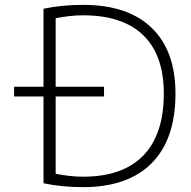

<svg xmlns="http://www.w3.org/2000/svg" viewBox="-20 -760 785 790"><path d="M38 -363V-403H159V-724Q235 -740 322 -740Q506 -740 604 -645.5Q702 -551 702 -375Q702 -187 604 -88.5Q506 10 322 10Q233 10 159 -6V-363ZM209 -403H408V-363H209V-45Q269 -33 322 -33Q485 -33 569.5 -120Q654 -207 654 -375Q654 -533 569.5 -615Q485 -697 322 -697Q269 -697 209 -685Z"/></svg>

Font: Mplus 1p Light
Style: Regular
Weight: 300
Version: Version 1.061